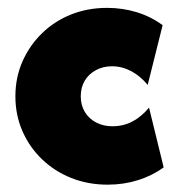

<svg xmlns="http://www.w3.org/2000/svg" viewBox="-20 -467 457 500"><path d="M260.4 13.9Q209 13.9 165.6 -3.5Q122.2 -20.8 89.6 -52.1Q56.9 -83.3 38.5 -125.3Q20.1 -167.4 20.1 -216Q20.1 -265.3 38.5 -306.9Q56.9 -348.6 89.2 -380.2Q121.5 -411.8 164.9 -429.2Q208.3 -446.5 259 -446.5Q299.3 -446.5 336.5 -435.1Q373.6 -423.6 403.5 -401.4L364.6 -245.8Q345.8 -268.8 321.9 -281.6Q297.9 -294.4 271.5 -294.4Q248.6 -294.4 229.9 -284.4Q211.1 -274.3 200.7 -256.9Q190.3 -239.6 190.3 -216Q190.3 -193.1 201 -175.3Q211.8 -157.6 230.6 -147.9Q249.3 -138.2 272.9 -138.2Q301.4 -138.2 325 -150.7Q348.6 -163.2 368.1 -186.8L406.2 -31.2Q377.1 -9.7 339.6 2.1Q302.1 13.9 260.4 13.9Z"/></svg>

Font: Afacad Flux Black
Style: Regular
Weight: 900
Designer: Kristian Moeller
Foundry: Dicotype
Version: Version 1.100